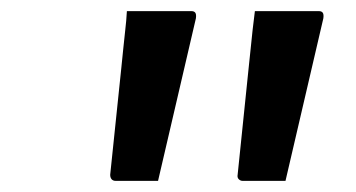

<svg xmlns="http://www.w3.org/2000/svg" viewBox="-20 -770 640 345"><path d="M264 -445Q245 -445 226.5 -445Q208 -445 188 -445Q183 -445 180.5 -448Q178 -451 178 -456L198 -648Q200 -666 201.5 -682.5Q203 -699 205 -715.5Q207 -732 208 -750Q243 -750 270 -750Q297 -750 324 -750Q329 -750 331 -747Q333 -744 332 -737ZM493 -445Q474 -445 455 -445Q436 -445 416 -445Q412 -445 409 -448Q406 -451 407 -456L427 -650Q429 -667 430.5 -683.5Q432 -700 434 -717Q436 -734 438 -750Q472 -750 499 -750Q526 -750 553 -750Q558 -750 560 -747Q562 -744 561 -737Z"/></svg>

Font: RecMonoLinear Nerd Font Mono
Style: Italic
Weight: 400
Italic angle: -10°
Monospace: yes
Version: Version 1.085; ttfautohint (v1.8.4.7-5d5b);Nerd Fonts 3.2.1